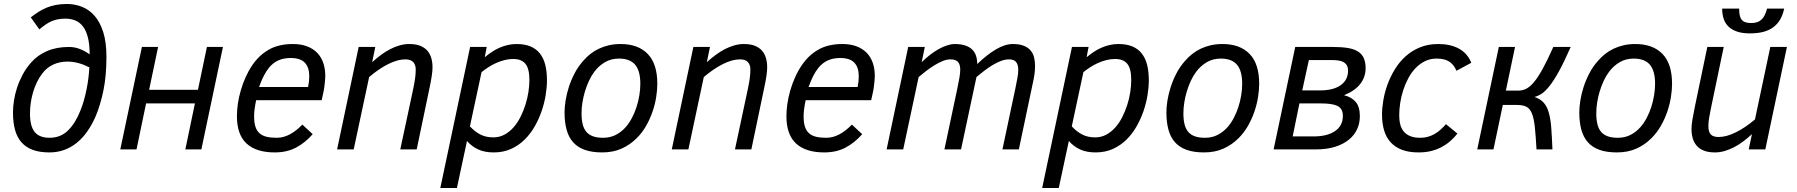

<svg xmlns="http://www.w3.org/2000/svg" viewBox="-20 -747 8983 960"><path d="M428.2 -475.1Q428.2 -526.4 419.2 -560.8Q410.2 -595.2 394 -615.7Q377.9 -636.2 355.7 -645Q333.5 -653.8 307.1 -653.8Q287.1 -653.8 270.3 -650.6Q253.4 -647.5 238 -640.9Q222.7 -634.3 207.8 -624Q192.9 -613.8 176.8 -600.1L133.8 -660.2Q153.3 -675.3 172.4 -687.5Q191.4 -699.7 212.6 -708.5Q233.9 -717.3 258.8 -722.2Q283.7 -727.1 314.9 -727.1Q354 -727.1 389.6 -713.1Q425.3 -699.2 452.6 -668.2Q480 -637.2 496.1 -586.7Q512.2 -536.1 512.2 -462.9Q512.2 -368.2 497.1 -294.7Q481.9 -221.2 458 -165Q439.9 -123.5 416.5 -90.1Q393.1 -56.6 364.3 -33.2Q335.4 -9.8 301 2.7Q266.6 15.1 227.1 15.1Q177.7 15.1 143.3 2.2Q108.9 -10.7 86.9 -35.9Q64.9 -61 54.9 -98.4Q44.9 -135.7 44.9 -185.1Q44.9 -211.4 49.6 -242.9Q54.2 -274.4 64.9 -307.4Q75.7 -340.3 93 -373.3Q110.4 -406.2 136.2 -435.1Q168.5 -471.7 215.6 -491.9Q262.7 -512.2 325.2 -512.2Q353 -512.2 378.9 -502.2Q404.8 -492.2 428.2 -475.1ZM129.9 -180.2Q129.9 -116.2 153.3 -87.2Q176.8 -58.1 228 -58.1Q282.7 -58.1 320.1 -94.7Q357.4 -131.3 382.8 -195.8Q392.1 -219.2 399.7 -245.8Q407.2 -272.5 412.8 -300.3Q418.5 -328.1 421.9 -356Q425.3 -383.8 426.8 -410.2Q400.4 -423.8 373 -431.4Q345.7 -439 316.9 -439Q277.3 -439 245.1 -423.6Q212.9 -408.2 190.9 -378.9Q175.8 -358.9 164.3 -335.2Q152.8 -311.5 145.3 -285.6Q137.7 -259.8 133.8 -232.9Q129.9 -206.1 129.9 -180.2Z M986.8 0H906.7L954.6 -230H710.4L662.6 0H581.5L689.5 -512.2H770.5L725.6 -297.9H969.7L1014.6 -512.2H1094.7Z M1260.7 -246.1Q1255.9 -223.1 1253.2 -203.1Q1250.5 -183.1 1250.5 -165Q1250.5 -134.3 1257.1 -113.8Q1263.7 -93.3 1277.6 -80.8Q1291.5 -68.4 1312.7 -63.2Q1334 -58.1 1363.8 -58.1Q1397 -58.1 1429.2 -75.2Q1461.4 -92.3 1491.7 -124L1543.5 -76.2Q1505.4 -32.7 1459.7 -8.8Q1414.1 15.1 1353.5 15.1Q1261.2 15.1 1212.9 -29.3Q1164.6 -73.7 1164.6 -166Q1164.6 -195.8 1169.4 -229Q1174.3 -262.2 1184.1 -295.7Q1193.8 -329.1 1208 -360.8Q1222.2 -392.6 1240.7 -419.9Q1273.4 -469.2 1322.8 -498Q1372.1 -526.9 1444.8 -526.9Q1484.9 -526.9 1515.1 -515.4Q1545.4 -503.9 1565.7 -483.2Q1585.9 -462.4 1596.2 -432.9Q1606.4 -403.3 1606.4 -367.2Q1606.4 -362.3 1605.7 -353Q1605 -343.8 1604 -333Q1603 -322.3 1601.6 -311.5Q1600.1 -300.8 1598.6 -293L1588.4 -246.1ZM1520.5 -312Q1526.4 -340.3 1526.4 -365.2Q1526.4 -409.7 1504.4 -433.3Q1482.4 -457 1433.6 -457Q1398.9 -457 1372.3 -445.3Q1345.7 -433.6 1324.7 -408.2Q1296.9 -373.5 1275.4 -312Z M1981.4 0 2045.9 -301.8Q2051.8 -329.6 2055.2 -353Q2058.6 -376.5 2058.6 -399.9Q2058.6 -422.9 2046.1 -436.5Q2033.7 -450.2 2006.8 -450.2Q1968.3 -450.2 1921.4 -426.8Q1874.5 -403.3 1825.7 -361.8L1748.5 0H1665.5L1773.4 -512.2H1856.4L1840.8 -436Q1862.3 -455.6 1885 -472.4Q1907.7 -489.3 1930.9 -501.2Q1954.1 -513.2 1978 -520Q2002 -526.9 2025.9 -526.9Q2058.6 -526.9 2080.8 -518.1Q2103 -509.3 2116.7 -493.7Q2130.4 -478 2136.5 -456.5Q2142.6 -435.1 2142.6 -410.2Q2142.6 -392.1 2138.4 -364.7Q2134.3 -337.4 2126.5 -301.8L2063.5 0Z M2264.6 192.9H2181.6L2330.6 -512.2H2413.6L2403.8 -460.9Q2420.4 -474.6 2438.5 -486.8Q2456.5 -499 2476.3 -507.8Q2496.1 -516.6 2517.6 -521.7Q2539.1 -526.9 2563 -526.9Q2603.5 -526.9 2632.3 -514.9Q2661.1 -502.9 2679.4 -479.7Q2697.8 -456.5 2706.3 -422.9Q2714.8 -389.2 2714.8 -345.2Q2714.8 -312 2708.5 -272.2Q2702.1 -232.4 2688.5 -192.4Q2674.8 -152.3 2653.6 -115Q2632.3 -77.6 2602.8 -48.6Q2573.2 -19.5 2534.9 -2.2Q2496.6 15.1 2448.7 15.1Q2403.3 15.1 2371.1 0.2Q2338.9 -14.6 2314.9 -42ZM2329.6 -115.2Q2354 -88.9 2381.6 -74.5Q2409.2 -60.1 2446.8 -60.1Q2476.6 -60.1 2501.7 -73.5Q2526.9 -86.9 2546.9 -109.4Q2566.9 -131.8 2581.8 -161.1Q2596.7 -190.4 2606.9 -222.4Q2617.2 -254.4 2622.1 -286.6Q2627 -318.8 2627 -347.2Q2627 -403.3 2607.4 -427.7Q2587.9 -452.1 2545.9 -452.1Q2523.9 -452.1 2502.2 -446.5Q2480.5 -440.9 2460.4 -431.9Q2440.4 -422.9 2421.9 -410.9Q2403.3 -398.9 2387.7 -386.2Z M2802.7 -185.1Q2802.7 -211.4 2807.9 -244.1Q2813 -276.9 2824.2 -311.8Q2835.4 -346.7 2853.3 -380.9Q2871.1 -415 2897 -443.8Q2913.1 -462.4 2932.4 -477.5Q2951.7 -492.7 2974.9 -503.7Q2998 -514.6 3024.9 -520.8Q3051.8 -526.9 3083 -526.9Q3170.4 -526.9 3218.5 -477.5Q3266.6 -428.2 3266.6 -328.1Q3266.6 -297.9 3261 -262Q3255.4 -226.1 3242.9 -189.5Q3230.5 -152.8 3210.7 -117.9Q3190.9 -83 3162.6 -55.2Q3130.9 -23.4 3088.6 -4.2Q3046.4 15.1 2990.7 15.1Q2939.5 15.1 2903.6 2.2Q2867.7 -10.7 2845.5 -35.9Q2823.2 -61 2813 -98.4Q2802.7 -135.7 2802.7 -185.1ZM2887.7 -180.2Q2887.7 -148.4 2893.6 -125.2Q2899.4 -102.1 2912.4 -87.2Q2925.3 -72.3 2945.8 -65.2Q2966.3 -58.1 2995.6 -58.1Q3030.8 -58.1 3058.8 -72.5Q3086.9 -86.9 3108.9 -111.8Q3126 -131.3 3139.6 -157.2Q3153.3 -183.1 3162.6 -211.9Q3171.9 -240.7 3176.8 -270.8Q3181.6 -300.8 3181.6 -328.1Q3181.6 -393.1 3155.5 -423.6Q3129.4 -454.1 3074.7 -454.1Q3035.2 -454.1 3004.4 -435.8Q2973.6 -417.5 2951.7 -388.2Q2936.5 -368.2 2924.8 -342.8Q2913.1 -317.4 2904.8 -290Q2896.5 -262.7 2892.1 -234.4Q2887.7 -206.1 2887.7 -180.2Z M3654.8 0 3719.2 -301.8Q3725.1 -329.6 3728.5 -353Q3731.9 -376.5 3731.9 -399.9Q3731.9 -422.9 3719.5 -436.5Q3707 -450.2 3680.2 -450.2Q3641.6 -450.2 3594.7 -426.8Q3547.9 -403.3 3499 -361.8L3421.9 0H3338.9L3446.8 -512.2H3529.8L3514.2 -436Q3535.6 -455.6 3558.3 -472.4Q3581.1 -489.3 3604.2 -501.2Q3627.4 -513.2 3651.4 -520Q3675.3 -526.9 3699.2 -526.9Q3731.9 -526.9 3754.2 -518.1Q3776.4 -509.3 3790 -493.7Q3803.7 -478 3809.8 -456.5Q3815.9 -435.1 3815.9 -410.2Q3815.9 -392.1 3811.8 -364.7Q3807.6 -337.4 3799.8 -301.8L3736.8 0Z M4008.3 -246.1Q4003.4 -223.1 4000.7 -203.1Q3998 -183.1 3998 -165Q3998 -134.3 4004.6 -113.8Q4011.2 -93.3 4025.1 -80.8Q4039.1 -68.4 4060.3 -63.2Q4081.5 -58.1 4111.3 -58.1Q4144.5 -58.1 4176.8 -75.2Q4209 -92.3 4239.3 -124L4291 -76.2Q4252.9 -32.7 4207.3 -8.8Q4161.6 15.1 4101.1 15.1Q4008.8 15.1 3960.4 -29.3Q3912.1 -73.7 3912.1 -166Q3912.1 -195.8 3917 -229Q3921.9 -262.2 3931.6 -295.7Q3941.4 -329.1 3955.6 -360.8Q3969.7 -392.6 3988.3 -419.9Q4021 -469.2 4070.3 -498Q4119.6 -526.9 4192.4 -526.9Q4232.4 -526.9 4262.7 -515.4Q4293 -503.9 4313.2 -483.2Q4333.5 -462.4 4343.8 -432.9Q4354 -403.3 4354 -367.2Q4354 -362.3 4353.3 -353Q4352.5 -343.8 4351.6 -333Q4350.6 -322.3 4349.1 -311.5Q4347.7 -300.8 4346.2 -293L4335.9 -246.1ZM4268.1 -312Q4273.9 -340.3 4273.9 -365.2Q4273.9 -409.7 4252 -433.3Q4230 -457 4181.2 -457Q4146.5 -457 4119.9 -445.3Q4093.3 -433.6 4072.3 -408.2Q4044.4 -373.5 4022.9 -312Z M4992.2 0 5056.2 -301.8Q5063 -334 5067.1 -357.4Q5071.3 -380.9 5071.3 -397.9Q5071.3 -423.8 5060.3 -437Q5049.3 -450.2 5025.4 -450.2Q5005.4 -450.2 4984.4 -442.1Q4963.4 -434.1 4942.4 -421.4Q4921.4 -408.7 4900.9 -392.8Q4880.4 -377 4862.3 -361.8L4785.2 0H4702.1L4766.1 -301.8Q4772.9 -334.5 4777.1 -358.4Q4781.2 -382.3 4781.2 -398.9Q4781.2 -425.3 4769.5 -437.7Q4757.8 -450.2 4732.4 -450.2Q4713.9 -450.2 4693.1 -441.7Q4672.4 -433.1 4651.4 -420.2Q4630.4 -407.2 4610.1 -391.6Q4589.8 -376 4573.2 -361.8L4496.1 0H4413.1L4521 -512.2H4604L4588.4 -436Q4607.9 -455.6 4629.6 -472.4Q4651.4 -489.3 4672.9 -501.2Q4694.3 -513.2 4715.1 -520Q4735.8 -526.9 4753.4 -526.9Q4784.7 -526.9 4806.4 -519.5Q4828.1 -512.2 4841.3 -499Q4854.5 -485.8 4860.4 -467.3Q4866.2 -448.7 4866.2 -426.8Q4914.6 -473.6 4959.7 -500.2Q5004.9 -526.9 5044.4 -526.9Q5077.1 -526.9 5098.6 -518.3Q5120.1 -509.8 5132.8 -494.9Q5145.5 -480 5150.4 -460Q5155.3 -439.9 5155.3 -417Q5155.3 -379.9 5144 -331.1L5074.2 0Z M5273.9 192.9H5190.9L5339.8 -512.2H5422.9L5413.1 -460.9Q5429.7 -474.6 5447.8 -486.8Q5465.8 -499 5485.6 -507.8Q5505.4 -516.6 5526.9 -521.7Q5548.3 -526.9 5572.3 -526.9Q5612.8 -526.9 5641.6 -514.9Q5670.4 -502.9 5688.7 -479.7Q5707 -456.5 5715.6 -422.9Q5724.1 -389.2 5724.1 -345.2Q5724.1 -312 5717.8 -272.2Q5711.4 -232.4 5697.8 -192.4Q5684.1 -152.3 5662.8 -115Q5641.6 -77.6 5612.1 -48.6Q5582.5 -19.5 5544.2 -2.2Q5505.9 15.1 5458 15.1Q5412.6 15.1 5380.4 0.2Q5348.1 -14.6 5324.2 -42ZM5338.9 -115.2Q5363.3 -88.9 5390.9 -74.5Q5418.5 -60.1 5456.1 -60.1Q5485.8 -60.1 5511 -73.5Q5536.1 -86.9 5556.2 -109.4Q5576.2 -131.8 5591.1 -161.1Q5606 -190.4 5616.2 -222.4Q5626.5 -254.4 5631.3 -286.6Q5636.2 -318.8 5636.2 -347.2Q5636.2 -403.3 5616.7 -427.7Q5597.2 -452.1 5555.2 -452.1Q5533.2 -452.1 5511.5 -446.5Q5489.7 -440.9 5469.7 -431.9Q5449.7 -422.9 5431.2 -410.9Q5412.6 -398.9 5397 -386.2Z M5812 -185.1Q5812 -211.4 5817.1 -244.1Q5822.3 -276.9 5833.5 -311.8Q5844.7 -346.7 5862.5 -380.9Q5880.4 -415 5906.2 -443.8Q5922.4 -462.4 5941.7 -477.5Q5960.9 -492.7 5984.1 -503.7Q6007.3 -514.6 6034.2 -520.8Q6061 -526.9 6092.3 -526.9Q6179.7 -526.9 6227.8 -477.5Q6275.9 -428.2 6275.9 -328.1Q6275.9 -297.9 6270.3 -262Q6264.6 -226.1 6252.2 -189.5Q6239.7 -152.8 6220 -117.9Q6200.2 -83 6171.9 -55.2Q6140.1 -23.4 6097.9 -4.2Q6055.7 15.1 6000 15.1Q5948.7 15.1 5912.8 2.2Q5877 -10.7 5854.7 -35.9Q5832.5 -61 5822.3 -98.4Q5812 -135.7 5812 -185.1ZM5897 -180.2Q5897 -148.4 5902.8 -125.2Q5908.7 -102.1 5921.6 -87.2Q5934.6 -72.3 5955.1 -65.2Q5975.6 -58.1 6004.9 -58.1Q6040 -58.1 6068.1 -72.5Q6096.2 -86.9 6118.2 -111.8Q6135.3 -131.3 6148.9 -157.2Q6162.6 -183.1 6171.9 -211.9Q6181.2 -240.7 6186 -270.8Q6190.9 -300.8 6190.9 -328.1Q6190.9 -393.1 6164.8 -423.6Q6138.7 -454.1 6084 -454.1Q6044.4 -454.1 6013.7 -435.8Q5982.9 -417.5 5960.9 -388.2Q5945.8 -368.2 5934.1 -342.8Q5922.4 -317.4 5914.1 -290Q5905.8 -262.7 5901.4 -234.4Q5897 -206.1 5897 -180.2Z M6700.2 -271Q6738.8 -261.2 6759 -236.8Q6779.3 -212.4 6779.3 -166Q6779.3 -131.8 6765.9 -101.8Q6752.4 -71.8 6724.9 -49.1Q6697.3 -26.4 6656 -13.2Q6614.7 0 6559.1 0H6348.1L6456.1 -512.2H6644.5Q6688 -512.2 6719 -507.1Q6750 -502 6769.8 -489.5Q6789.6 -477.1 6798.8 -456.5Q6808.1 -436 6808.1 -405.8Q6808.1 -362.3 6781.5 -327.6Q6754.9 -293 6700.2 -271ZM6579.1 -294.9Q6646.5 -294.9 6683.3 -321Q6720.2 -347.2 6720.2 -393.1Q6720.2 -410.2 6713.9 -420.7Q6707.5 -431.2 6696.5 -437Q6685.5 -442.9 6669.9 -444.8Q6654.3 -446.8 6636.2 -446.8H6524.4L6491.2 -294.9ZM6554.2 -64.9Q6563 -64.9 6576.7 -66.2Q6590.3 -67.4 6605.7 -70.8Q6621.1 -74.2 6637 -81.3Q6652.8 -88.4 6665.5 -99.6Q6678.2 -110.8 6686.3 -127.7Q6694.3 -144.5 6694.3 -168Q6694.3 -186 6687.7 -198.2Q6681.2 -210.4 6667.2 -217.3Q6653.3 -224.1 6632.1 -227.1Q6610.8 -230 6581.1 -230H6477.1L6443.4 -64.9Z M7267.1 -79.1Q7251 -58.6 7231.4 -41.5Q7211.9 -24.4 7188 -11.7Q7164.1 1 7135.7 8.1Q7107.4 15.1 7073.2 15.1Q7024.4 15.1 6989.7 2Q6955.1 -11.2 6932.9 -35.9Q6910.6 -60.5 6900.4 -95.5Q6890.1 -130.4 6890.1 -173.8Q6890.1 -207 6896.7 -246.1Q6903.3 -285.2 6917.5 -324.2Q6931.6 -363.3 6953.9 -399.9Q6976.1 -436.5 7007.3 -464.8Q7038.6 -493.2 7079.3 -510Q7120.1 -526.9 7171.4 -526.9Q7232.4 -526.9 7274.9 -503.7Q7317.4 -480.5 7336.4 -433.1L7262.2 -393.1Q7250 -423.3 7226.6 -438.7Q7203.1 -454.1 7163.1 -454.1Q7131.3 -454.1 7105 -441.2Q7078.6 -428.2 7057.9 -406.5Q7037.1 -384.8 7021.7 -356.2Q7006.3 -327.6 6996.1 -296.1Q6985.8 -264.6 6981 -231.9Q6976.1 -199.2 6976.1 -169.9Q6976.1 -145 6981.4 -124.3Q6986.8 -103.5 6999.3 -88.9Q7011.7 -74.2 7031.7 -66.2Q7051.8 -58.1 7081.1 -58.1Q7101.1 -58.1 7118.2 -62.7Q7135.3 -67.4 7150.9 -75.9Q7166.5 -84.5 7180.9 -97.2Q7195.3 -109.9 7210 -126Z M7555.2 -512.2 7509.3 -293.9H7571.3Q7591.8 -293.9 7610.6 -303Q7629.4 -312 7649.7 -336.2Q7669.9 -360.4 7693.4 -402.8Q7716.8 -445.3 7746.6 -512.2H7833.5Q7800.3 -436.5 7774.2 -389.4Q7748 -342.3 7726.3 -315.4Q7704.6 -288.6 7686.8 -277.3Q7668.9 -266.1 7652.3 -262.2Q7681.6 -252.4 7698.5 -233.6Q7715.3 -214.8 7724.1 -183.6Q7732.9 -152.3 7736.3 -107.2Q7739.7 -62 7742.2 0H7662.6Q7658.7 -68.8 7654.1 -112.3Q7649.4 -155.8 7639.4 -180.2Q7629.4 -204.6 7611.8 -213.4Q7594.2 -222.2 7564.5 -222.2H7494.1L7447.3 0H7366.2L7474.1 -512.2Z M7876.5 -185.1Q7876.5 -211.4 7881.6 -244.1Q7886.7 -276.9 7897.9 -311.8Q7909.2 -346.7 7927 -380.9Q7944.8 -415 7970.7 -443.8Q7986.8 -462.4 8006.1 -477.5Q8025.4 -492.7 8048.6 -503.7Q8071.8 -514.6 8098.6 -520.8Q8125.5 -526.9 8156.7 -526.9Q8244.1 -526.9 8292.2 -477.5Q8340.3 -428.2 8340.3 -328.1Q8340.3 -297.9 8334.7 -262Q8329.1 -226.1 8316.7 -189.5Q8304.2 -152.8 8284.4 -117.9Q8264.6 -83 8236.3 -55.2Q8204.6 -23.4 8162.4 -4.2Q8120.1 15.1 8064.5 15.1Q8013.2 15.1 7977.3 2.2Q7941.4 -10.7 7919.2 -35.9Q7897 -61 7886.7 -98.4Q7876.5 -135.7 7876.5 -185.1ZM7961.4 -180.2Q7961.4 -148.4 7967.3 -125.2Q7973.1 -102.1 7986.1 -87.2Q7999 -72.3 8019.5 -65.2Q8040 -58.1 8069.3 -58.1Q8104.5 -58.1 8132.6 -72.5Q8160.6 -86.9 8182.6 -111.8Q8199.7 -131.3 8213.4 -157.2Q8227.1 -183.1 8236.3 -211.9Q8245.6 -240.7 8250.5 -270.8Q8255.4 -300.8 8255.4 -328.1Q8255.4 -393.1 8229.2 -423.6Q8203.1 -454.1 8148.4 -454.1Q8108.9 -454.1 8078.1 -435.8Q8047.4 -417.5 8025.4 -388.2Q8010.3 -368.2 7998.5 -342.8Q7986.8 -317.4 7978.5 -290Q7970.2 -262.7 7965.8 -234.4Q7961.4 -206.1 7961.4 -180.2Z M8598.6 -512.2 8535.6 -210Q8529.8 -182.1 8525.9 -159.4Q8522 -136.7 8522 -116.2Q8522 -86.9 8534.2 -74.5Q8546.4 -62 8572.8 -62Q8611.8 -62 8658.9 -85.2Q8706.1 -108.4 8754.9 -149.9L8831.5 -512.2H8914.6L8806.6 0H8723.6L8739.7 -76.2Q8717.8 -56.2 8695.3 -39.3Q8672.9 -22.5 8649.4 -10.5Q8626 1.5 8602.3 8.3Q8578.6 15.1 8554.7 15.1Q8522 15.1 8499.8 6.3Q8477.5 -2.4 8463.6 -18.3Q8449.7 -34.2 8443.6 -55.7Q8437.5 -77.1 8437.5 -102.1Q8437.5 -120.1 8441.9 -147.5Q8446.3 -174.8 8453.6 -210L8516.6 -512.2ZM8900.9 -704.1Q8894.5 -673.8 8881.6 -650.9Q8868.7 -627.9 8848.1 -612.1Q8827.6 -596.2 8798.3 -588.1Q8769 -580.1 8729.5 -580.1Q8691.9 -580.1 8665.8 -588.9Q8639.6 -597.7 8622.8 -613.8Q8606 -629.9 8598.4 -652.8Q8590.8 -675.8 8590.8 -704.1H8675.8Q8675.8 -685.1 8678.5 -671.4Q8681.2 -657.7 8688 -648.9Q8694.8 -640.1 8706.5 -636Q8718.3 -631.8 8735.8 -631.8Q8752.9 -631.8 8765.9 -636.2Q8778.8 -640.6 8788.1 -649.7Q8797.4 -658.7 8804 -672.4Q8810.5 -686 8815.4 -704.1Z"/></svg>

Font: Clear Sans
Style: Italic
Weight: 400
Italic angle: -12°
Foundry: Intel Corporation
Version: Version 1.00